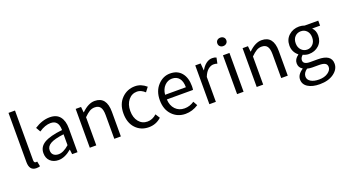

<svg xmlns="http://www.w3.org/2000/svg" viewBox="-73 -1535 4501 2524"><g transform="rotate(-20 2177.5 -273.0)"><path d="M188.5 12.7Q91.8 12.7 91.8 -108.4V-795.9H182.6V-101.6Q182.6 -63.5 209 -63.5Q217.8 -63.5 227.5 -65.4L241.2 4.9Q220.7 12.7 188.5 12.7Z M501 12.7Q430.7 12.7 386.2 -28.3Q341.8 -69.3 341.8 -140.6Q341.8 -228.5 421.4 -276.4Q501 -324.2 675.8 -343.8Q675.8 -481.4 564.5 -481.4Q487.3 -481.4 401.4 -422.9L365.2 -486.3Q473.6 -556.6 579.1 -556.6Q674.8 -556.6 721.2 -497.6Q767.6 -438.5 767.6 -334V0H692.4L684.6 -65.4H681.6Q587.9 12.7 501 12.7ZM527.3 -59.6Q594.7 -59.6 675.8 -131.8V-284.2Q543 -267.6 487.3 -234.9Q431.6 -202.1 431.6 -147.5Q431.6 -103.5 458 -81.5Q484.4 -59.6 527.3 -59.6Z M939.5 0V-543H1014.6L1022.5 -464.8H1025.4Q1119.1 -556.6 1208 -556.6Q1374 -556.6 1374 -343.8V0H1282.2V-332Q1282.2 -408.2 1257.8 -442.4Q1233.4 -476.6 1179.7 -476.6Q1140.6 -476.6 1107.4 -457Q1074.2 -437.5 1030.3 -393.6V0Z M1763.7 12.7Q1652.3 12.7 1580.6 -63.5Q1508.8 -139.6 1508.8 -271.5Q1508.8 -402.3 1585.4 -479.5Q1662.1 -556.6 1771.5 -556.6Q1857.4 -556.6 1929.7 -493.2L1882.8 -431.6Q1828.1 -481.4 1774.4 -481.4Q1700.2 -481.4 1652.3 -422.9Q1604.5 -364.3 1604.5 -271.5Q1604.5 -177.7 1650.9 -120.6Q1697.3 -63.5 1772.5 -63.5Q1841.8 -63.5 1900.4 -117.2L1939.5 -55.7Q1865.2 12.7 1763.7 12.7Z M2277.3 12.7Q2166 12.7 2091.8 -64.5Q2017.6 -141.6 2017.6 -271.5Q2017.6 -398.4 2090.8 -477.5Q2164.1 -556.6 2262.7 -556.6Q2365.2 -556.6 2421.9 -488.3Q2478.5 -419.9 2478.5 -301.8Q2478.5 -275.4 2474.6 -250H2108.4Q2112.3 -163.1 2162.1 -111.3Q2211.9 -59.6 2289.1 -59.6Q2362.3 -59.6 2424.8 -102.5L2458 -43Q2373 12.7 2277.3 12.7ZM2107.4 -315.4H2398.4Q2398.4 -397.5 2363.3 -440.9Q2328.1 -484.4 2263.7 -484.4Q2204.1 -484.4 2159.7 -439Q2115.2 -393.6 2107.4 -315.4Z M2612.3 0V-543H2687.5L2695.3 -444.3H2698.2Q2727.5 -497.1 2767.6 -526.9Q2807.6 -556.6 2852.5 -556.6Q2887.7 -556.6 2910.2 -544.9L2893.6 -464.8Q2871.1 -473.6 2840.8 -473.6Q2802.7 -473.6 2765.6 -443.4Q2728.5 -413.1 2703.1 -348.6V0Z M3000 0V-543H3090.8V0ZM2983.4 -713.9Q2983.4 -741.2 3001 -757.3Q3018.6 -773.4 3045.9 -773.4Q3073.2 -773.4 3091.3 -757.3Q3109.4 -741.2 3109.4 -713.9Q3109.4 -688.5 3091.3 -671.9Q3073.2 -655.3 3045.9 -655.3Q3018.6 -655.3 3001 -671.9Q2983.4 -688.5 2983.4 -713.9Z M3274.4 0V-543H3349.6L3357.4 -464.8H3360.4Q3454.1 -556.6 3543 -556.6Q3709 -556.6 3709 -343.8V0H3617.2V-332Q3617.2 -408.2 3592.8 -442.4Q3568.4 -476.6 3514.6 -476.6Q3475.6 -476.6 3442.4 -457Q3409.2 -437.5 3365.2 -393.6V0Z M4068.4 250Q3966.8 250 3904.8 211.4Q3842.8 172.9 3842.8 103.5Q3842.8 34.2 3923.8 -18.6V-23.4Q3874 -51.8 3874 -112.3Q3874 -170.9 3934.6 -212.9V-216.8Q3864.3 -273.4 3864.3 -363.3Q3864.3 -450.2 3923.3 -503.4Q3982.4 -556.6 4068.4 -556.6Q4106.4 -556.6 4143.6 -543H4333V-472.7H4221.7Q4265.6 -430.7 4265.6 -361.3Q4265.6 -276.4 4209.5 -224.1Q4153.3 -171.9 4068.4 -171.9Q4028.3 -171.9 3987.3 -191.4Q3952.1 -161.1 3952.1 -126Q3952.1 -67.4 4046.9 -67.4H4153.3Q4341.8 -67.4 4341.8 61.5Q4341.8 139.6 4266.1 194.8Q4190.4 250 4068.4 250ZM4068.4 -234.4Q4116.2 -234.4 4149.4 -270Q4182.6 -305.7 4182.6 -363.3Q4182.6 -420.9 4150.4 -455.6Q4118.2 -490.2 4068.4 -490.2Q4018.6 -490.2 3985.4 -456.1Q3952.1 -421.9 3952.1 -363.3Q3952.1 -305.7 3985.8 -270Q4019.5 -234.4 4068.4 -234.4ZM4081.1 188.5Q4156.2 188.5 4205.1 154.3Q4253.9 120.1 4253.9 76.2Q4253.9 40 4226.6 24.4Q4199.2 8.8 4142.6 8.8H4048.8Q4015.6 8.8 3978.5 0Q3922.9 40 3922.9 91.8Q3922.9 135.7 3965.3 162.1Q4007.8 188.5 4081.1 188.5Z"/></g></svg>

Font: irohakakuC Regular
Style: Regular
Weight: 400
Designer: [Source Han Sans]
Ryoko NISHIZUKA Ë•øÂ°öÊ∂ºÂ≠ê (kana & ideographs); Paul D. Hunt (Latin, Greek & Cyrillic); Wenlong ZHAN
Version: Version 1.001.20160904